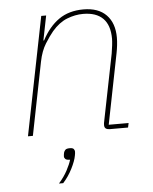

<svg xmlns="http://www.w3.org/2000/svg" viewBox="-52 -562 653 818"><g transform="rotate(-5 274.0 -153.0)"><path d="M74 0H53L154 -506H175L154 -401H157Q187 -458 230 -488Q273 -518 335 -518Q399 -518 433 -483Q467 -448 467 -386Q467 -371 465 -353.5Q463 -336 460 -321L400 -19H485L481 0H403Q392 0 386 -4.5Q380 -9 380 -19Q380 -24 380.5 -27.5Q381 -31 382 -35L439 -320Q442 -337 444 -355Q446 -373 446 -383Q446 -441 417 -470Q388 -499 332 -499Q298 -499 263.5 -485.5Q229 -472 199 -437Q183 -418 164 -387.5Q145 -357 136 -312ZM226 66Q239 66 243 71.5Q247 77 247 82Q247 86 246.5 90Q246 94 245 99Q241 122 224.5 154.5Q208 187 185 212H167Q190 186 204 159.5Q218 133 223 115Q208 115 203 110Q198 105 198 99Q198 97 198.5 92Q199 87 200 83Q202 76 207 71Q212 66 226 66Z"/></g></svg>

Font: IBM Plex Sans Thin
Style: Italic
Weight: 250
Italic angle: -11.31°
Designer: Mike Abbink, Paul van der Laan, Pieter van Rosmalen
Foundry: Bold Monday
Version: Version 3.201